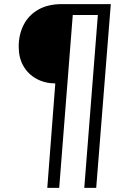

<svg xmlns="http://www.w3.org/2000/svg" viewBox="-20 -732 613 934"><path d="M519 -712 448 182H390L456 -659H334L268 182H210L249 -326Q196 -327 156 -349.5Q116 -372 93.5 -411.5Q71 -451 71 -505Q71 -564 95 -611Q119 -658 166 -685Q213 -712 281 -712Z"/></svg>

Font: Muli Light
Style: Italic
Weight: 300
Italic angle: -4.541°
Designer: Vernon Adams
Foundry: Vernon Adams
Version: Version 2.100; ttfautohint (v1.8.1.43-b0c9)